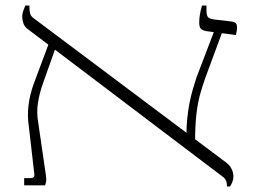

<svg xmlns="http://www.w3.org/2000/svg" viewBox="-20 -667 924 691"><path d="M797 4Q797 -2 796 -8.5Q795 -15 791 -21.5Q787 -28 779 -33L83 -560Q68 -570 64 -583.5Q60 -597 60 -607Q60 -617 63.5 -627Q67 -637 71 -647H86V-639Q86 -628 88.5 -618Q91 -608 103 -600L794 -82Q808 -71 814 -58Q820 -45 820 -32Q820 -21 816 -11.5Q812 -2 808 4ZM67 0V-26H89Q98 -26 101.5 -30Q105 -34 103 -45L84 -210Q78 -248 82.5 -287Q87 -326 102 -367L157 -514L185 -509L135 -368Q122 -332 116.5 -296.5Q111 -261 118 -223L142 -58Q146 -34 146.5 -23Q147 -12 142 0ZM682 -147 651 -182Q651 -212 654 -241Q657 -270 662 -296Q667 -322 674 -345.5Q681 -369 687 -388L754 -563L783 -560L719 -387Q708 -356 699.5 -325Q691 -294 686.5 -252.5Q682 -211 682 -147ZM829 -541 722 -555Q708 -558 702.5 -564Q697 -570 697 -586Q697 -600 699.5 -615Q702 -630 707 -647H723V-632Q723 -612 728.5 -605.5Q734 -599 750 -597L818 -589Q826 -587 829.5 -582.5Q833 -578 833 -569Q833 -562 832 -556Q831 -550 829 -541Z"/></svg>

Font: Noto Serif Hebrew ExtraLight
Style: Regular
Weight: 250
Version: Version 2.003